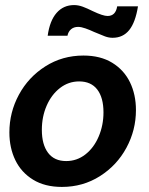

<svg xmlns="http://www.w3.org/2000/svg" viewBox="-20 -727 589 757"><path d="M17 -205Q17 -284 54.5 -353.5Q92 -423 159 -465.5Q226 -508 309 -508Q376 -508 422.5 -479.5Q469 -451 492.5 -402.5Q516 -354 516 -293Q516 -214 478.5 -144.5Q441 -75 374 -32.5Q307 10 224 10Q157 10 110.5 -18.5Q64 -47 40.5 -95.5Q17 -144 17 -205ZM388 -284Q388 -342 363.5 -374Q339 -406 292 -406Q250 -406 216.5 -380Q183 -354 164 -310.5Q145 -267 145 -215Q145 -157 169.5 -124.5Q194 -92 241 -92Q283 -92 316.5 -118Q350 -144 369 -188.5Q388 -233 388 -284ZM351 -601Q334 -609 317 -615Q300 -621 288 -621Q271 -621 260 -611.5Q249 -602 246 -586H168Q176 -645 203 -676Q230 -707 272 -707Q289 -707 306.5 -700.5Q324 -694 346 -683Q386 -664 404 -664Q436 -664 442 -702H524Q514 -639 489.5 -608.5Q465 -578 424 -578Q409 -578 394 -583.5Q379 -589 351 -601Z"/></svg>

Font: Cabin
Style: Bold Italic
Weight: 700
Italic angle: -7°
Designer: Pablo Impallari
Foundry: Pablo Impallari. http://www.impallari.com Igino Marini. http://www.ikern.com
Version: Version 2.200